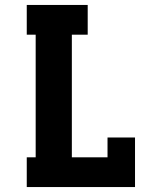

<svg xmlns="http://www.w3.org/2000/svg" viewBox="-20 -755 640 775"><path d="M88 0V-120H124V-615H88V-735H334V-615H270V-120H414V-200H525V0Z"/></svg>

Font: Iosevka Curly Slab HvEx
Style: Regular
Weight: 900
Width: 7
Monospace: yes
Designer: Belleve Invis
Foundry: Belleve Invis
Version: Version 11.1.0; ttfautohint (v1.8.3)